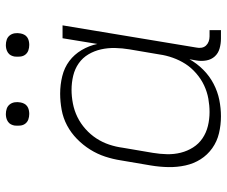

<svg xmlns="http://www.w3.org/2000/svg" viewBox="-78 -670 757 640"><g transform="rotate(-90 300.0 -350.5)"><path d="M232 8Q203 8 175.5 1.5Q148 -5 125.5 -21Q103 -37 88.5 -60Q74 -83 68 -110.5Q62 -138 62.5 -167Q63 -196 68 -226L85 -326Q89 -352 97.5 -378Q106 -404 121 -428Q136 -452 156.5 -472Q177 -492 201.5 -505Q226 -518 253.5 -523Q281 -528 307 -528Q337 -528 365.5 -521Q394 -514 416 -497.5Q438 -481 452.5 -456.5Q467 -432 473 -404L492 -520H535L461 -74Q459 -65 460.5 -56.5Q462 -48 467.5 -42Q473 -36 481 -33Q489 -30 498 -30H519V8H491Q474 8 458 3.5Q442 -1 431.5 -12.5Q421 -24 418 -40.5Q415 -57 418 -74L422 -97Q408 -72 387 -51Q366 -30 340 -16.5Q314 -3 286.5 2.5Q259 8 232 8ZM246 -30Q268 -30 290.5 -34Q313 -38 334.5 -48Q356 -58 375 -74.5Q394 -91 406.5 -110.5Q419 -130 427 -152.5Q435 -175 438 -197L455 -297Q459 -321 459.5 -345Q460 -369 455 -391.5Q450 -414 438.5 -433.5Q427 -453 408.5 -466Q390 -479 367 -484.5Q344 -490 320 -490Q298 -490 274.5 -485.5Q251 -481 229.5 -470.5Q208 -460 189.5 -443.5Q171 -427 158 -407Q145 -387 137.5 -364.5Q130 -342 127 -319L110 -219Q106 -195 105.5 -171.5Q105 -148 110.5 -126Q116 -104 128 -85Q140 -66 158.5 -53.5Q177 -41 199.5 -35.5Q222 -30 246 -30ZM470 -631Q460 -631 451.5 -634Q443 -637 437.5 -644Q432 -651 431 -660.5Q430 -670 431 -680Q432 -686 435 -692Q438 -698 444 -702Q450 -706 456.5 -707.5Q463 -709 469 -709Q479 -709 487.5 -706Q496 -703 501.5 -696Q507 -689 508.5 -679.5Q510 -670 508 -660Q507 -654 504 -648Q501 -642 495.5 -638Q490 -634 483 -632.5Q476 -631 470 -631ZM240 -631Q230 -631 221.5 -634Q213 -637 207.5 -644Q202 -651 201 -660.5Q200 -670 201 -680Q202 -686 205 -692Q208 -698 214 -702Q220 -706 226.5 -707.5Q233 -709 239 -709Q249 -709 257.5 -706Q266 -703 271.5 -696Q277 -689 278.5 -679.5Q280 -670 278 -660Q277 -654 274 -648Q271 -642 265.5 -638Q260 -634 253 -632.5Q246 -631 240 -631Z"/></g></svg>

Font: Iosevka Extralight Extended
Style: Italic
Weight: 200
Width: 7
Italic angle: -9°
Monospace: yes
Designer: Belleve Invis
Foundry: Belleve Invis
Version: Version 32.5.0; ttfautohint (v1.8.4)